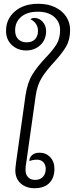

<svg xmlns="http://www.w3.org/2000/svg" viewBox="-20 -991 391 1016"><path d="M61 -90Q61 -99 65 -131L115 -486Q125 -554 151.5 -597Q178 -640 223 -687Q262 -728 280 -758Q298 -788 298 -832Q298 -874 267 -901.5Q236 -929 180 -929Q124 -929 92 -902Q60 -875 60 -830Q60 -800 76.5 -783.5Q93 -767 121 -767Q150 -767 165.5 -783.5Q181 -800 181 -828Q181 -849 170 -865Q159 -881 141 -889Q149 -896 162 -896Q188 -896 206 -875.5Q224 -855 224 -827Q224 -781 193.5 -752.5Q163 -724 118 -724Q74 -724 43 -752.5Q12 -781 12 -828Q12 -890 58.5 -930.5Q105 -971 183 -971Q234 -971 272 -952.5Q310 -934 330.5 -902.5Q351 -871 351 -833Q351 -781 330 -745Q309 -709 267 -663Q225 -618 201 -579.5Q177 -541 169 -485L119 -131Q115 -112 115 -93Q115 -68 128.5 -53.5Q142 -39 166 -39Q192 -39 207 -55Q222 -71 222 -97Q222 -119 209.5 -132.5Q197 -146 177 -146Q150 -146 136 -138V-146Q138 -161 152 -172Q166 -183 189 -183Q223 -183 245.5 -159.5Q268 -136 268 -98Q268 -49 240.5 -22Q213 5 163 5Q118 5 89.5 -20.5Q61 -46 61 -90Z"/></svg>

Font: Krub Light
Style: Italic
Weight: 300
Italic angle: -8°
Designer: Ekaluck Peanpanawate
Foundry: Cadson Demak Co.,Ltd.
Version: Version 1.000; ttfautohint (v1.6)